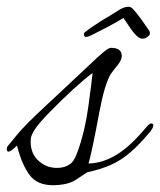

<svg xmlns="http://www.w3.org/2000/svg" viewBox="-41 -544 472 566"><path d="M115 2Q68 2 45.5 -29Q23 -60 9 -115Q-9 -97 -16 -97Q-21 -97 -21 -105Q-21 -111 -16 -116Q-16 -116 9.5 -147Q35 -178 96 -234L222 -352Q248 -377 263.5 -390Q279 -403 286 -403Q318 -403 318 -379Q318 -367 305 -351Q295 -339 290.5 -332.5Q286 -326 285 -325Q267 -294 252 -214Q241 -155 233 -117Q225 -79 220 -62Q262 -63 303 -88Q344 -113 391 -170Q393 -172 397 -176Q401 -180 405 -180Q411 -180 411 -175Q411 -170 408 -165Q405 -160 402 -156Q371 -119 344 -95.5Q317 -72 287 -58.5Q257 -45 216 -36L184 -15Q171 -6 153 -2Q135 2 115 2ZM127 -49Q150 -49 165 -60Q176 -66 186.5 -93.5Q197 -121 207 -162Q215 -197 219.5 -230.5Q224 -264 228 -295L232 -329Q209 -312 174 -280Q139 -248 105 -213Q71 -178 61 -161.5Q51 -145 50 -137Q46 -97 69.5 -73Q93 -49 127 -49ZM212 -435Q208 -435 206.5 -441Q205 -447 212 -451Q218 -456 231 -465Q244 -474 260 -484Q289 -501 306.5 -512.5Q324 -524 337 -524Q345 -524 349.5 -519Q354 -514 361 -506Q369 -496 375.5 -487Q382 -478 388 -469Q393 -462 397 -456.5Q401 -451 401 -445Q401 -441 394 -435.5Q387 -430 380 -430Q368 -429 353 -448Q347 -455 338.5 -468Q330 -481 323 -491Q313 -485 302.5 -479Q292 -473 277 -465Q253 -453 236 -444Q219 -435 212 -435Z"/></svg>

Font: Alex Brush
Style: Regular
Weight: 400
Designer: Robert E. Leuschke
Foundry: Robert E. Leuschke
Version: Version 1.111; ttfautohint (v1.8.4.7-5d5b)